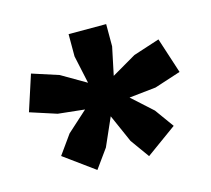

<svg xmlns="http://www.w3.org/2000/svg" viewBox="-73 -894 677 617"><g transform="rotate(-15 265.5 -585.0)"><path d="M339.5 -560.5 407.5 -499 453 -436 351.5 -362.5 306.5 -425 265.5 -518 224.5 -425 179.5 -362.5 78.5 -436 123.5 -499 191.5 -560.5 103 -570 15 -598.5 53.5 -717 141.5 -688.5 223 -641 203 -734V-808H328V-734L308.5 -641L390 -688.5L477.5 -717L516 -598.5L428.5 -570Z"/></g></svg>

Font: Encode Sans SemiExpanded SemiExpanded ExtraBold
Style: Regular
Weight: 800
Width: 6
Designer: Multiple Designers
Foundry: Impallari Type
Version: Version 3.000; ttfautohint (v1.8.3) -l 8 -r 50 -G 200 -x 14 